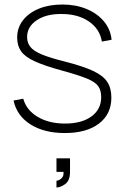

<svg xmlns="http://www.w3.org/2000/svg" viewBox="-20 -575 554 850"><path d="M230 255V225Q235 225 243 221.2Q251 217.5 256.8 209Q262.5 200.5 261 186H230V126H290V186Q290 224 269 239.5Q248 255 230 255ZM267 14Q175.5 14 115 -24.2Q54.5 -62.5 40 -130L83 -138Q96.5 -88 146.2 -58Q196 -28 268 -28Q341.5 -28 384.8 -59.5Q428 -91 428 -145Q428 -174.5 415 -193.2Q402 -212 364.2 -227.5Q326.5 -243 253 -263Q176 -284 133.2 -303.8Q90.5 -323.5 73.2 -348.2Q56 -373 56 -409Q56 -452 81.5 -485Q107 -518 152 -536.5Q197 -555 256 -555Q315.5 -555 363.2 -535.2Q411 -515.5 440.2 -480.2Q469.5 -445 474 -399L431 -391Q421.5 -447.5 373.2 -480.2Q325 -513 253 -513Q185.5 -514 142.8 -485.5Q100 -457 100 -411Q100 -385.5 114.5 -367.2Q129 -349 165 -334Q201 -319 265 -303Q346 -282.5 391.2 -261.5Q436.5 -240.5 454.8 -212.5Q473 -184.5 473 -143Q473 -69.5 418 -27.8Q363 14 267 14Z"/></svg>

Font: Manrope ExtraLight
Style: Regular
Weight: 200
Designer: Mikhail Sharanda
Foundry: Mikhail Sharanda
Version: Version 4.505